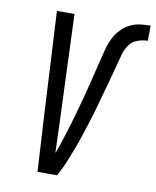

<svg xmlns="http://www.w3.org/2000/svg" viewBox="-84 -807 707 872"><g transform="rotate(10 270.0 -371.5)"><path d="M239 0H149L135 -245L109 -735H190L209 -245Q210 -208 211.5 -171Q213 -134 214 -98Q223 -120 230.5 -143.5Q238 -167 245.5 -190Q253 -213 260 -236.5Q267 -260 273.5 -283Q280 -306 286.5 -329.5Q293 -353 299 -376Q305 -399 311 -422.5Q317 -446 322.5 -469.5Q328 -493 334 -516.5Q340 -540 345.5 -563Q351 -586 357.5 -609.5Q364 -633 375.5 -655Q387 -677 405 -696Q423 -715 445.5 -726Q468 -737 492 -740Q516 -743 540 -743L539 -673Q516 -673 492.5 -664.5Q469 -656 454.5 -636Q440 -616 433.5 -592.5Q427 -569 421 -546Q415 -523 409 -500Q403 -477 396.5 -454Q390 -431 383.5 -408Q377 -385 371 -362Q365 -339 358 -316Q351 -293 344 -270Q337 -247 329.5 -224.5Q322 -202 314.5 -179Q307 -156 298 -133.5Q289 -111 280.5 -88.5Q272 -66 261.5 -43.5Q251 -21 239 0Z"/></g></svg>

Font: Iosevka Term Oblique
Style: Regular
Weight: 400
Italic angle: -9°
Monospace: yes
Designer: Belleve Invis
Foundry: Belleve Invis
Version: Version 31.4.0